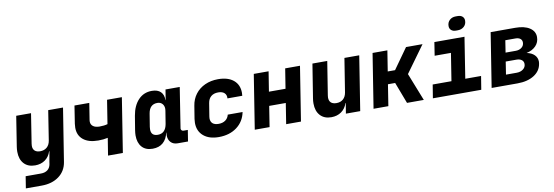

<svg xmlns="http://www.w3.org/2000/svg" viewBox="-64 -1250 5528 1915"><g transform="rotate(-10 2700.0 -292.5)"><path d="M427 -550H577L492 -14Q478 76 408 128Q338 180 232 180H72L91 60H246Q288 60 314 39.5Q340 19 346 -19Q349 -31 349 -40L368 -145H365Q347 -90 305 -60Q263 -30 204 -30Q132 -30 91.5 -74Q51 -118 51 -195Q51 -221 55 -245L103 -550H253L206 -250Q204 -234 204 -227Q204 -195 223 -177.5Q242 -160 278 -160Q319 -160 346 -183.5Q373 -207 380 -250Z M964 -175Q921 -165 867 -165Q770 -165 716 -208.5Q662 -252 662 -330Q662 -349 665 -370L693 -550H843L816 -380Q815 -375 815 -366Q815 -335 838.5 -317.5Q862 -300 904 -300Q952 -300 985 -310L1023 -550H1173L1086 0H936Z M1764 -114 1746 0H1642Q1598 0 1572.5 -26.5Q1547 -53 1547 -98Q1547 -116 1549 -125H1547Q1533 -60 1492.5 -25Q1452 10 1387 10Q1317 10 1279 -32.5Q1241 -75 1241 -150Q1241 -172 1246 -205L1269 -345Q1286 -445 1340.5 -502.5Q1395 -560 1477 -560Q1536 -560 1566.5 -530Q1597 -500 1596 -445H1598L1615 -550H1759L1695 -140Q1694 -130 1701.5 -122Q1709 -114 1720 -114ZM1577 -340Q1579 -354 1579 -360Q1579 -392 1560.5 -412Q1542 -432 1511 -432Q1432 -432 1417 -340L1396 -210Q1394 -201 1394 -184Q1394 -118 1462 -118Q1501 -118 1524.5 -141.5Q1548 -165 1556 -210Z M1846 -170Q1846 -189 1849 -210L1870 -340Q1880 -406 1918 -456Q1956 -506 2015.5 -533Q2075 -560 2148 -560Q2248 -560 2304 -513.5Q2360 -467 2360 -385Q2360 -375 2358 -355H2208Q2211 -390 2189.5 -410Q2168 -430 2127 -430Q2082 -430 2054.5 -407Q2027 -384 2020 -340L1999 -210Q1997 -196 1997 -190Q1997 -156 2017.5 -138Q2038 -120 2078 -120Q2119 -120 2146.5 -139.5Q2174 -159 2183 -195H2333Q2314 -100 2240 -45Q2166 10 2057 10Q1959 10 1902.5 -38.5Q1846 -87 1846 -170Z M2572 0H2422L2509 -550H2659L2627 -349H2795L2827 -550H2977L2890 0H2740L2773 -209H2605Z M3427 -550H3577L3490 0H3345L3362 -105H3359Q3341 -50 3298.5 -20Q3256 10 3197 10Q3125 10 3084.5 -34.5Q3044 -79 3044 -156Q3044 -182 3048 -205L3103 -550H3253L3199 -210Q3197 -194 3197 -189Q3197 -155 3216 -137.5Q3235 -120 3272 -120Q3313 -120 3339.5 -143.5Q3366 -167 3373 -210Z M3775 0H3625L3712 -550H3862L3829 -342H3903L4051 -550H4218L4023 -281L4134 0H3964L3882 -216H3809Z M4570 -625Q4540 -625 4522.5 -640.5Q4505 -656 4505 -682Q4505 -719 4529.5 -742Q4554 -765 4592 -765H4612Q4642 -765 4659.5 -749.5Q4677 -734 4677 -708Q4677 -671 4652 -648Q4627 -625 4589 -625ZM4716 0H4226L4248 -136H4438L4482 -415H4317L4338 -550H4643L4578 -136H4738Z M5225 -283Q5275 -273 5303 -245Q5331 -217 5331 -176Q5331 -171 5329 -157Q5318 -84 5251.5 -42Q5185 0 5083 0H4821L4908 -550H5157Q5249 -550 5302 -515.5Q5355 -481 5355 -422Q5355 -369 5320 -332.5Q5285 -296 5225 -283ZM5038 -445 5019 -323H5122Q5159 -323 5183 -342.5Q5207 -362 5207 -393Q5207 -417 5189.5 -431Q5172 -445 5141 -445ZM5113 -235H5005L4985 -106H5093Q5133 -106 5159.5 -126.5Q5186 -147 5186 -179Q5186 -205 5166.5 -220Q5147 -235 5113 -235Z"/></g></svg>

Font: JetBrains Mono Extra Bold
Style: Italic
Weight: 800
Italic angle: -9°
Monospace: yes
Designer: Philipp Nurullin, Konstantin Bulenkov
Foundry: JetBrains
Version: 2.002